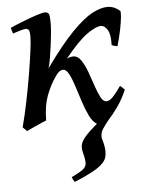

<svg xmlns="http://www.w3.org/2000/svg" viewBox="-51 -499 598 785"><g transform="rotate(-5 247.5 -106.5)"><path d="M460.9 -113.8Q444.8 -76.2 423.3 -45.9Q401.9 -15.6 382.3 5.4Q368.2 22.9 358.6 37.6Q349.1 52.2 349.1 68.8Q349.1 75.7 351.6 82.5Q354 89.4 355.5 96.7Q363.8 131.8 356.9 154.5Q350.1 177.2 319.3 197.3Q288.6 217.3 224.1 244.1Q216.8 233.9 213.4 223.6Q246.1 208 260.3 197.3Q274.4 186.5 274.9 171.4Q275.4 156.2 267.6 126.5Q263.2 109.9 266.1 95.5Q269 81.1 284.9 62.5Q300.8 43.9 335 15.1Q318.4 5.9 305.4 -20.3Q292.5 -46.4 281.7 -79.6Q271 -112.8 261 -144Q251 -175.3 240.2 -196Q229.5 -216.8 216.3 -216.8Q199.2 -216.8 183.1 -190.9Q160.2 -157.7 145 -116.7Q129.9 -75.7 129.4 -16.6Q120.6 -13.2 104.5 -5.9Q88.4 1.5 72.3 8.5Q56.2 15.6 48.3 20L31.2 3.4Q43.5 -42.5 54.9 -98.4Q66.4 -154.3 75.4 -208.3Q84.5 -262.2 89.8 -303.7Q95.2 -345.2 95.2 -362.3Q95.2 -385.7 90.8 -391.1Q86.4 -396.5 77.6 -396.5Q71.3 -396.5 54.2 -391.4Q37.1 -386.2 25.4 -382.3L18.1 -406.2Q44.9 -418 75 -429.7Q105 -441.4 129.2 -449.2Q153.3 -457 162.6 -457Q175.8 -457 179.2 -447.5Q182.6 -438 182.6 -406.7Q182.6 -397.5 180.7 -374.8Q178.7 -352.1 175 -323.7Q171.4 -295.4 167 -269.3Q162.6 -243.2 157.7 -228Q224.1 -320.8 272.7 -370.4Q321.3 -419.9 356.4 -438.5Q391.6 -457 418.5 -457Q434.1 -457 447 -451.4Q460 -445.8 469.7 -437Q473.1 -434.1 471.2 -412.8Q469.2 -391.6 462.9 -359.9Q456.5 -328.1 446.3 -293.5Q433.1 -294.9 422.9 -300.3Q424.8 -343.8 412.8 -362.8Q400.9 -381.8 386.7 -381.8Q365.2 -381.8 328.6 -356Q292 -330.1 235.4 -260.3Q244.1 -265.1 251 -266.4Q257.8 -267.6 262.7 -267.6Q280.8 -267.6 294.2 -248Q307.6 -228.5 318.4 -199.5Q329.1 -170.4 338.6 -141.4Q348.1 -112.3 358.4 -92.8Q368.7 -73.2 381.8 -73.2Q396.5 -73.2 412.8 -92.3Q429.2 -111.3 442.4 -130.9Q452.1 -124 460.9 -113.8Z"/></g></svg>

Font: Gentium Book Plus
Style: Italic
Weight: 400
Italic angle: -8°
Designer: Victor Gaultney, Annie Olsen, Iska Routamaa, Becca Hirsbrunner
Foundry: SIL International
Version: Version 6.101